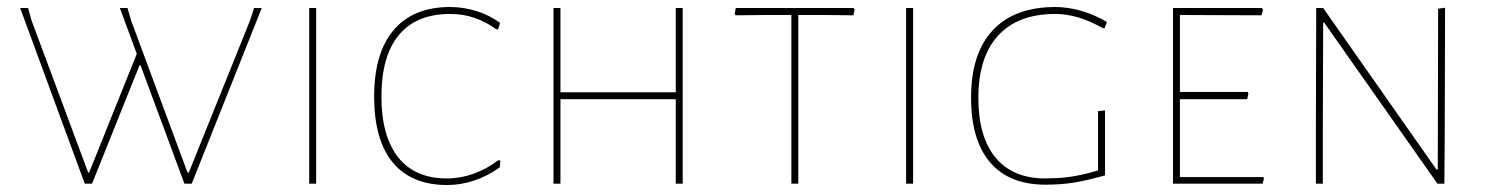

<svg xmlns="http://www.w3.org/2000/svg" viewBox="-20 -529 4290 553"><path d="M245.1 0H224.1L38.1 -505.9H61L70.8 -470.2L233.9 -32.2H236.8L374 -374L325.2 -505.9H347.2L357.9 -469.2L520 -32.2H523.9L700.2 -470.2L711.9 -505.9H733.9L532.2 0H511.2L384.8 -340.8H381.8Z M890.6 -505.9V0H870.6V-505.9Z M1420.4 -462.9 1414.6 -444.8H1408.7Q1381.8 -465.3 1346.7 -477.5Q1314.5 -488.8 1276.4 -488.8Q1179.2 -488.8 1128.9 -428.2Q1078.6 -367.7 1078.6 -251Q1078.6 -136.7 1127 -75.7Q1175.3 -15.1 1266.6 -15.1Q1306.6 -15.1 1344.7 -28.8Q1382.3 -42.5 1415.5 -67.9L1421.4 -65.9L1419.4 -46.9Q1383.8 -21.5 1345.2 -8.8Q1307.1 3.9 1267.6 3.9Q1164.6 3.9 1110.8 -61.5Q1057.6 -126.5 1057.6 -251Q1057.6 -376 1113.8 -442.4Q1169.9 -508.8 1276.4 -508.8Q1314.5 -508.8 1352.5 -497.1Q1389.2 -485.8 1420.4 -462.9Z M1594.2 -243.2V0H1574.2V-505.9H1594.2V-263.2H1926.3V-505.9H1946.3V0H1926.3V-243.2Z M2185.1 -485.8 2099.1 -484.9 2096.2 -488.8 2099.1 -505.9H2439L2441.4 -501L2438 -484.9L2355 -485.8H2279.3V0H2259.3V-485.8Z M2609.9 -505.9V0H2589.8V-505.9Z M3168 -465.8 3161.6 -447.8H3156.7Q3118.2 -469.2 3086.9 -478.5Q3051.8 -488.8 3019.5 -488.8Q2912.1 -488.8 2855 -426.8Q2797.9 -364.3 2797.9 -247.1Q2797.9 -134.8 2847.2 -75.2Q2897 -15.1 2990.7 -15.1Q3004.4 -15.1 3026.9 -16.1Q3038.1 -16.6 3060.5 -19.5Q3075.7 -21.5 3097.7 -26.4Q3118.7 -30.8 3142.6 -38.1V-209L3162.6 -210.9V-23.9Q3142.1 -18.1 3113.8 -11.2Q3088.4 -5.4 3072.3 -2.9Q3052.7 0 3032.7 1.5Q3012.7 2.9 2990.7 2.9Q2886.7 2.9 2831.5 -61.5Q2776.9 -125.5 2776.9 -248Q2776.9 -375 2839.4 -441.9Q2901.9 -508.8 3019.5 -508.8Q3055.2 -508.8 3093.3 -498Q3131.8 -487.3 3168 -465.8Z M3616.7 0H3358.4V-505.9H3614.3L3617.7 -501L3613.3 -484.9L3378.4 -485.8V-264.2H3573.7L3575.7 -259.8L3572.3 -243.2H3378.4V-19H3617.7L3620.6 -16.1Z M3790 -158.2V0H3770V-149.9L3771 -505.9H3791L4117.2 -41H4121.1L4122.1 -503.9L4142.1 -506.8L4141.1 -141.1L4140.1 0H4120.1L3793.9 -463.9H3791Z"/></svg>

Font: Datalegreya
Style: Dot
Weight: 700
Designer: Figs Lab
Foundry: Figs Lab
Version: Version 1.002;PS 001.002;hotconv 1.0.70;makeotf.lib2.5.58329